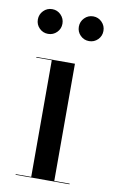

<svg xmlns="http://www.w3.org/2000/svg" viewBox="-78 -695 439 738"><g transform="rotate(10 142.0 -326.0)"><path d="M187.5 -460V-2.5H247.5V0H37V-2.5H97.5V-457.5H37V-460ZM225.5 -555Q205.5 -555 191.5 -569Q177.5 -583 177.5 -603Q177.5 -623 191.5 -637.2Q205.5 -651.5 225.5 -651.5Q245.5 -651.5 259.5 -637.2Q273.5 -623 273.5 -603Q273.5 -583 259.5 -569Q245.5 -555 225.5 -555ZM65.5 -555Q45.5 -555 31.5 -569Q17.5 -583 17.5 -603Q17.5 -623 31.5 -637.2Q45.5 -651.5 65.5 -651.5Q85.5 -651.5 99.5 -637.2Q113.5 -623 113.5 -603Q113.5 -583 99.5 -569Q85.5 -555 65.5 -555Z"/></g></svg>

Font: Bodoni Moda 72pt
Style: Regular
Weight: 400
Designer: Owen Earl
Foundry: indestructible type
Version: Version 2.005